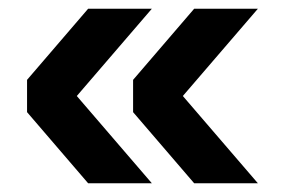

<svg xmlns="http://www.w3.org/2000/svg" viewBox="-20 -496 652 440"><path d="M328 -76 156 -276 328 -476H182L42 -313V-239L182 -76ZM571 -76 399 -276 571 -476H425L285 -313V-239L425 -76Z"/></svg>

Font: Geist SemBd
Style: Regular
Weight: 400
Designer: Basement.studio, Andrés Briganti, Mateo Zaragoza
Foundry: Basement.studio, Vercel, Andrés Briganti, Guido Ferreyra, Mateo Zaragoza
Version: Version 1.401